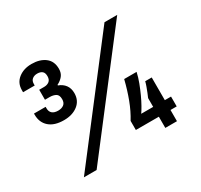

<svg xmlns="http://www.w3.org/2000/svg" viewBox="-148 -893 1151 1099"><g transform="rotate(-30 427.5 -344.0)"><path d="M112 12 658 -698H742L196 12ZM178 -328Q115 -328 81 -358Q47 -388 47 -439V-447H124V-437Q124 -415 137.5 -403.5Q151 -392 176 -392Q199 -392 213.5 -403Q228 -414 228 -438Q228 -466 211.5 -475Q195 -484 172 -484H141V-550H174Q194 -550 207.5 -560.5Q221 -571 221 -594Q221 -617 209 -626.5Q197 -636 177 -636Q157 -636 144 -625.5Q131 -615 131 -594V-584H54V-598Q54 -645 89 -672.5Q124 -700 176 -700Q231 -700 265 -674Q299 -648 299 -598Q299 -570 284.5 -552Q270 -534 246 -522V-518Q274 -508 290 -486.5Q306 -465 306 -433Q306 -384 270 -356Q234 -328 178 -328ZM657 0V-74H505V-134Q534 -181 555.5 -238Q577 -295 593 -360H675Q668 -328 655.5 -295Q643 -262 629 -231.5Q615 -201 601.5 -177Q588 -153 578 -139H657V-197Q663 -210 669 -225.5Q675 -241 681 -257Q687 -273 691 -289H734V-139H775V-74H734V0Z"/></g></svg>

Font: Archivo Variable SemiBold
Style: Regular
Weight: 600
Designer: Hector Gatti
Foundry: Omnibus-Type
Version: Version 2.001